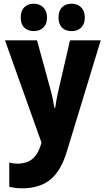

<svg xmlns="http://www.w3.org/2000/svg" viewBox="-20 -771 570 1037"><path d="M101 246Q65 246 30 238V107Q52 113 75 113Q97 113 121 106Q145 99 166 77Q187 55 201 10L204 -1L7 -553H180L255 -279Q262 -253 266 -231Q270 -209 274 -188H278Q281 -208 285 -231.5Q289 -255 295 -280L358 -553H524L342 44Q310 152 252 199Q194 246 101 246ZM366 -603Q334 -603 315 -622Q296 -641 296 -676Q296 -713 315.5 -732Q335 -751 366 -751Q399 -751 418.5 -731Q438 -711 438 -676Q438 -641 418.5 -622Q399 -603 366 -603ZM162 -603Q131 -603 111.5 -621.5Q92 -640 92 -676Q92 -713 111.5 -732Q131 -751 162 -751Q194 -751 214 -731Q234 -711 234 -676Q234 -641 214 -622Q194 -603 162 -603Z"/></svg>

Font: Noto Sans Mono Condensed Black
Style: Regular
Weight: 900
Width: 3
Designer: Monotype Design Team
Foundry: Monotype Imaging Inc.
Version: Version 2.014